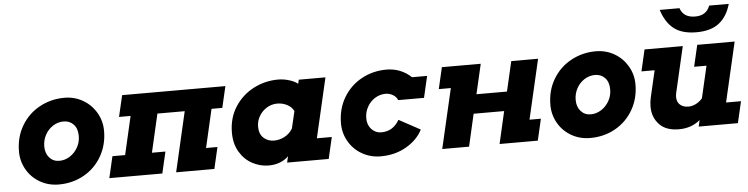

<svg xmlns="http://www.w3.org/2000/svg" viewBox="-46 -960 4640 1191"><g transform="rotate(-5 2274.0 -365.0)"><path d="M359 -521Q422 -521 474 -491Q526 -461 556.5 -409Q587 -357 587 -295Q587 -208 546.5 -137.5Q506 -67 435.5 -27.5Q365 12 279 12Q215 12 162.5 -18Q110 -48 80 -100Q50 -152 50 -213Q50 -303 92 -373.5Q134 -444 205 -482.5Q276 -521 359 -521ZM295 -134Q329 -134 359.5 -153Q390 -172 409 -205Q428 -238 428 -277Q428 -324 403.5 -349.5Q379 -375 342 -375Q306 -375 275.5 -355.5Q245 -336 227 -303Q209 -270 209 -231Q209 -188 233 -161Q257 -134 295 -134Z M718 -506H1361L1330 -373H1263L1208 -134H1279L1248 0H1010L1096 -373H926L871 -134H955L924 0H594L625 -134H704L759 -373H687Z M1898 -134H1991L1960 0H1701L1710 -39Q1690 -18 1658 -5Q1626 8 1587 8Q1533 8 1484.5 -18Q1436 -44 1406 -94.5Q1376 -145 1376 -214Q1376 -305 1420 -374Q1464 -443 1536 -480.5Q1608 -518 1690 -518Q1724 -518 1758.5 -507.5Q1793 -497 1812 -481L1818 -506H1984ZM1749 -208 1774 -314Q1762 -340 1733.5 -355Q1705 -370 1672 -370Q1637 -370 1607 -352Q1577 -334 1559 -303.5Q1541 -273 1541 -237Q1541 -192 1567.5 -167.5Q1594 -143 1633 -143Q1666 -143 1698 -159.5Q1730 -176 1749 -208Z M2347 -372Q2311 -372 2280.5 -353Q2250 -334 2232 -301.5Q2214 -269 2214 -231Q2214 -189 2239 -162.5Q2264 -136 2300 -136Q2373 -136 2412 -204L2545 -132Q2513 -69 2443 -28.5Q2373 12 2284 12Q2220 12 2167.5 -18Q2115 -48 2085 -100Q2055 -152 2055 -213Q2055 -303 2097 -373.5Q2139 -444 2210 -482.5Q2281 -521 2364 -521Q2410 -521 2449.5 -505Q2489 -489 2519 -460H2613L2582 -326H2421Q2414 -346 2392.5 -359Q2371 -372 2347 -372Z M2709 -506H2951L2908 -320H3098L3141 -506H3308L3222 -134H3293L3262 0H3024L3070 -201H2880L2834 0H2667L2753 -372H2678Z M3668 -521Q3731 -521 3783 -491Q3835 -461 3865.5 -409Q3896 -357 3896 -295Q3896 -208 3855.5 -137.5Q3815 -67 3744.5 -27.5Q3674 12 3588 12Q3524 12 3471.5 -18Q3419 -48 3389 -100Q3359 -152 3359 -213Q3359 -303 3401 -373.5Q3443 -444 3514 -482.5Q3585 -521 3668 -521ZM3604 -134Q3638 -134 3668.5 -153Q3699 -172 3718 -205Q3737 -238 3737 -277Q3737 -324 3712.5 -349.5Q3688 -375 3651 -375Q3615 -375 3584.5 -355.5Q3554 -336 3536 -303Q3518 -270 3518 -231Q3518 -188 3542 -161Q3566 -134 3604 -134Z M4532 -506 4446 -134H4539L4508 0H4264L4273 -40Q4219 6 4141 6Q4063 6 4022 -35Q3977 -80 3977 -149Q3977 -179 3984 -208L4022 -372H3940L3971 -506H4209L4143 -220Q4140 -207 4140 -195Q4140 -164 4159.5 -146.5Q4179 -129 4211 -129Q4235 -129 4258 -140.5Q4281 -152 4299 -173L4345 -372H4268L4299 -506ZM4086 -742H4209Q4229 -682 4302 -682Q4337 -682 4359.5 -696.5Q4382 -711 4394 -742H4516Q4494 -664 4442.5 -624Q4391 -584 4302 -584Q4212 -584 4161.5 -623.5Q4111 -663 4086 -742Z"/></g></svg>

Font: Arvo
Style: Bold Italic
Weight: 700
Italic angle: -13°
Designer: Anton Koovit (Cyrillic Expansion: Cyreal)
Foundry: Anton Koovit, Yassin Baggar
Version: Version 3.000